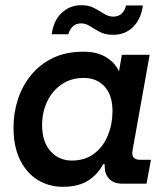

<svg xmlns="http://www.w3.org/2000/svg" viewBox="-20 -707 640 739"><path d="M222 12Q169 12 126 -14Q83 -40 57.5 -91Q32 -142 32 -216Q32 -273 49 -325Q66 -377 100 -418.5Q134 -460 184 -484Q234 -508 300 -508Q356 -508 390.5 -485.5Q425 -463 438 -432L449 -496H556L490 -127Q484 -92 519 -92H561L544 0H451Q418 0 400.5 -18.5Q383 -37 383 -65V-75H377Q356 -35 318.5 -11.5Q281 12 222 12ZM256 -89Q308 -89 343 -116Q378 -143 395.5 -186.5Q413 -230 413 -279Q413 -341 382.5 -374Q352 -407 303 -407Q252 -407 216 -381.5Q180 -356 161 -315Q142 -274 142 -226Q142 -161 174.5 -125Q207 -89 256 -89ZM415 -573Q385 -573 364.5 -584Q344 -595 327 -606Q310 -617 292 -617Q273 -617 260.5 -605.5Q248 -594 243 -575H179Q186 -628 217.5 -657.5Q249 -687 293 -687Q322 -687 342.5 -676Q363 -665 380.5 -654Q398 -643 416 -643Q436 -643 448.5 -655Q461 -667 465 -686H530Q523 -634 492.5 -603.5Q462 -573 415 -573Z"/></svg>

Font: DM Mono Medium
Style: Italic
Weight: 500
Italic angle: -10°
Designer: Colophon Foundry
Foundry: Colophon Foundry
Version: Version 1.000; ttfautohint (v1.8.2.53-6de2)